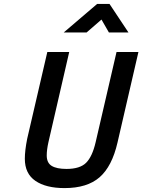

<svg xmlns="http://www.w3.org/2000/svg" viewBox="-20 -951 728 982"><path d="M107 -139Q107 -181 119 -241L222 -685H334L228 -225Q219 -185 219 -156Q219 -118 244.5 -102.5Q270 -87 320 -87Q389 -87 420.5 -118.5Q452 -150 469 -223L576 -685H688L581 -222Q553 -100 489.5 -44.5Q426 11 310 11Q215 11 161 -26Q107 -63 107 -139ZM477 -931H540L637 -785H537L499 -851L423 -785H306Z"/></svg>

Font: Cairo SemiBold
Style: Italic
Weight: 600
Italic angle: -13°
Designer: Mohamed Gaber, Accademia di Belle Arti di Urbino and others
Foundry: Kief Type Foundry, Accademia di Belle Arti di Urbino and others
Version: Version 3.011